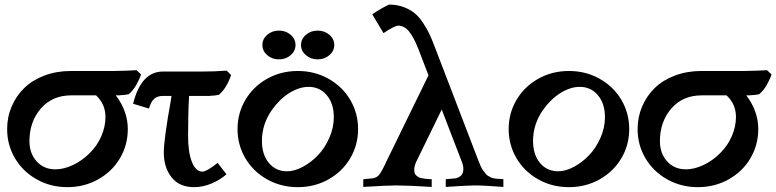

<svg xmlns="http://www.w3.org/2000/svg" viewBox="-20 -792 3295 815"><path d="M488.8 -387.2H471.7Q522.5 -319.8 522.5 -244.1Q522.5 -176.8 489.3 -120.4Q456.1 -64 397 -30.8Q337.9 2.4 266.1 2.4Q194.3 2.4 135.5 -30.8Q76.7 -64 43.5 -120.4Q10.3 -176.8 10.3 -244.1Q10.3 -294.9 29.5 -340.1Q48.8 -385.3 83.3 -418.7Q117.7 -452.1 168.9 -471.4Q220.2 -490.7 281.2 -490.7H461.9Q524.4 -491.7 559.6 -494.1L578.6 -476.1Q571.8 -454.6 558.1 -430.9Q544.4 -407.2 526.4 -392.1Q512.7 -388.7 488.8 -387.7ZM427.7 -295.4Q427.7 -350.1 387.7 -387.2H282.2Q201.7 -387.2 153.3 -331.3Q105 -275.4 105 -192.9Q105 -140.6 135.7 -106.9Q166.5 -73.2 215.3 -73.2Q250.5 -73.2 289.3 -91.3Q328.1 -109.4 361.3 -142.6Q393.6 -174.8 410.6 -215.1Q427.7 -255.4 427.7 -295.4Z M871.6 -384.8H856H834H782.7Q778.3 -313 778.3 -215.3Q778.3 -145.5 794.7 -104.5Q811 -63.5 839.8 -63.5Q856.9 -63.5 903.8 -100.6L941.4 -52.2Q914.1 -28.3 877.7 -12.9Q841.3 2.4 803.7 2.4Q741.2 2.4 708.3 -39.3Q675.3 -81.1 675.3 -144.5Q675.3 -200.2 706.1 -371.1L705.6 -370.6Q706.1 -374 708 -384.8H671.4Q648.4 -384.8 634.8 -373Q621.1 -361.3 612.3 -331.1L544.9 -351.6Q579.1 -488.3 671.4 -488.3H834Q892.6 -488.3 942.4 -492.2L960.9 -473.6Q954.1 -451.7 940.7 -428.2Q927.2 -404.8 909.2 -389.6Q895.5 -386.2 871.6 -385.3Z M1021.5 -120.4Q988.3 -176.8 988.3 -244.1Q988.3 -311.5 1021.5 -367.9Q1054.7 -424.3 1113.5 -457.5Q1172.4 -490.7 1244.1 -490.7Q1315.9 -490.7 1374.8 -457.5Q1433.6 -424.3 1466.8 -367.9Q1500 -311.5 1500 -244.1Q1500 -176.8 1466.8 -120.4Q1433.6 -64 1374.8 -30.8Q1315.9 2.4 1244.1 2.4Q1172.4 2.4 1113.5 -30.8Q1054.7 -64 1021.5 -120.4ZM1134.8 -326.2Q1091.8 -265.6 1091.8 -193.4Q1091.8 -135.7 1121.3 -100.3Q1150.9 -64.9 1198.2 -64.9Q1230 -64.9 1265.1 -83.7Q1300.3 -102.5 1329.6 -133.1Q1358.9 -163.6 1377.9 -206.8Q1397 -250 1397 -294.9Q1397 -352.1 1367.2 -387.7Q1337.4 -423.3 1290 -423.3Q1250.5 -423.3 1208.7 -397.5Q1167 -371.6 1134.8 -326.2ZM1114.3 -557.9Q1093.8 -575.7 1093.8 -601.1Q1093.8 -626.5 1114.3 -644.3Q1134.8 -662.1 1164.1 -662.1Q1193.4 -662.1 1213.9 -644.3Q1234.4 -626.5 1234.4 -601.1Q1234.4 -575.7 1213.9 -557.9Q1193.4 -540 1164.1 -540Q1134.8 -540 1114.3 -557.9ZM1328.1 -662.1Q1357.4 -662.1 1378.2 -644.3Q1398.9 -626.5 1398.9 -601.1Q1398.9 -575.7 1378.2 -557.9Q1357.4 -540 1328.1 -540Q1299.3 -540 1278.6 -557.9Q1257.8 -575.7 1257.8 -601.1Q1257.8 -626.5 1278.6 -644.3Q1299.3 -662.1 1328.1 -662.1Z M1607.9 -651.4 1560.1 -731.4Q1601.1 -758.8 1631.3 -772.5Q1665.5 -772.5 1693.4 -762Q1721.2 -751.5 1740 -736.1Q1758.8 -720.7 1776.1 -694.3Q1793.5 -668 1803.7 -645.8Q1814 -623.5 1826.7 -589.8L2011.2 -108.9Q2016.1 -95.7 2021.2 -85Q2026.4 -74.2 2032.2 -66.7Q2038.1 -59.1 2042.5 -53.5Q2046.9 -47.9 2054 -44.2Q2061 -40.5 2064.9 -38.3Q2068.8 -36.1 2077.4 -34.9Q2085.9 -33.7 2089.6 -33.2Q2093.3 -32.7 2103 -32.5Q2112.8 -32.2 2116.7 -31.7V1.5Q2036.1 -4.9 1994.1 -4.9Q1967.3 -4.9 1872.1 1.5V-31.2L1909.7 -34.7Q1924.8 -36.1 1935.8 -45.7Q1946.8 -55.2 1946.8 -74.2Q1946.8 -88.9 1941.4 -102.5L1855 -327.1L1745.1 -101.6Q1738.3 -84.5 1738.3 -71.8Q1738.3 -63.5 1740.2 -57.1Q1742.2 -50.8 1747.8 -46.6Q1753.4 -42.5 1757.1 -39.8Q1760.7 -37.1 1770.5 -35.6Q1780.3 -34.2 1783.4 -33.4Q1786.6 -32.7 1798.8 -32Q1811 -31.2 1812.5 -31.2V1.5Q1710 -4.9 1662.1 -4.9Q1623.5 -4.9 1522 1.5V-31.2L1559.1 -34.7Q1577.6 -36.6 1588.1 -48.6Q1598.6 -60.5 1617.7 -100.6L1617.2 -100.1Q1617.7 -102.1 1619.1 -104.7Q1620.6 -107.4 1621.6 -109.4L1798.8 -472.2L1756.3 -583Q1736.3 -634.3 1716.1 -658.7Q1695.8 -683.1 1670.4 -683.1Q1655.3 -683.1 1607.9 -651.4Z M2172.4 -120.4Q2139.2 -176.8 2139.2 -244.1Q2139.2 -311.5 2172.4 -367.9Q2205.6 -424.3 2264.4 -457.5Q2323.2 -490.7 2395 -490.7Q2466.8 -490.7 2525.6 -457.5Q2584.5 -424.3 2617.7 -367.9Q2650.9 -311.5 2650.9 -244.1Q2650.9 -176.8 2617.7 -120.4Q2584.5 -64 2525.6 -30.8Q2466.8 2.4 2395 2.4Q2323.2 2.4 2264.4 -30.8Q2205.6 -64 2172.4 -120.4ZM2285.6 -326.2Q2242.7 -265.6 2242.7 -193.4Q2242.7 -135.7 2272.2 -100.3Q2301.8 -64.9 2349.1 -64.9Q2380.9 -64.9 2416 -83.7Q2451.2 -102.5 2480.5 -133.1Q2509.8 -163.6 2528.8 -206.8Q2547.9 -250 2547.9 -294.9Q2547.9 -352.1 2518.1 -387.7Q2488.3 -423.3 2440.9 -423.3Q2401.4 -423.3 2359.6 -397.5Q2317.9 -371.6 2285.6 -326.2Z M3165 -387.2H3147.9Q3198.7 -319.8 3198.7 -244.1Q3198.7 -176.8 3165.5 -120.4Q3132.3 -64 3073.2 -30.8Q3014.2 2.4 2942.4 2.4Q2870.6 2.4 2811.8 -30.8Q2752.9 -64 2719.7 -120.4Q2686.5 -176.8 2686.5 -244.1Q2686.5 -294.9 2705.8 -340.1Q2725.1 -385.3 2759.5 -418.7Q2793.9 -452.1 2845.2 -471.4Q2896.5 -490.7 2957.5 -490.7H3138.2Q3200.7 -491.7 3235.8 -494.1L3254.9 -476.1Q3248 -454.6 3234.4 -430.9Q3220.7 -407.2 3202.6 -392.1Q3189 -388.7 3165 -387.7ZM3104 -295.4Q3104 -350.1 3064 -387.2H2958.5Q2877.9 -387.2 2829.6 -331.3Q2781.2 -275.4 2781.2 -192.9Q2781.2 -140.6 2812 -106.9Q2842.8 -73.2 2891.6 -73.2Q2926.8 -73.2 2965.6 -91.3Q3004.4 -109.4 3037.6 -142.6Q3069.8 -174.8 3086.9 -215.1Q3104 -255.4 3104 -295.4Z"/></svg>

Font: Flanker
Style: Bold
Weight: 700
Designer: Flanker
Foundry: Flanker
Version: Version 2.021